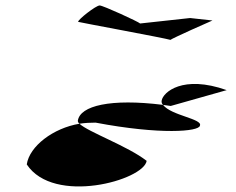

<svg xmlns="http://www.w3.org/2000/svg" viewBox="-20 -826 865 703"><path d="M78 -224C177 -74 506 -166 517 -237C448 -291 302 -343 271 -373C175 -357 88 -291 78 -224ZM266 -746C266 -745 586 -686 604 -680C611 -686 750 -748 758 -751L676 -760L493 -740C488 -746 357 -806 345 -806C331 -806 265 -754 266 -746ZM265 -384C265 -381 266 -377 271 -373C290 -376 311 -377 330 -377C567 -332 709 -344 712 -366C723 -391 606 -403 577 -442C385 -466 273 -439 265 -384ZM604 -680C605 -680 604 -680 604 -680ZM572 -458C571 -452 572 -447 577 -442C587 -441 595 -439 605 -438L810 -496C649 -553 577 -488 572 -458ZM758 -751C759 -751 759 -751 759 -751C759 -751 758 -751 758 -751Z"/></svg>

Font: Ampere
Style: UltExtIta
Weight: 400
Version: Version 1